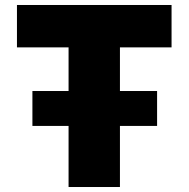

<svg xmlns="http://www.w3.org/2000/svg" viewBox="-20 -750 756 770"><path d="M110 -245V-385H610V-245ZM255 0V-560H48V-730H668V-560H461V0Z"/></svg>

Font: M PLUS 1 Black
Style: Regular
Weight: 900
Designer: Coji Morishita
Foundry: UNDERFOREST DESIGN
Version: Version 1.001